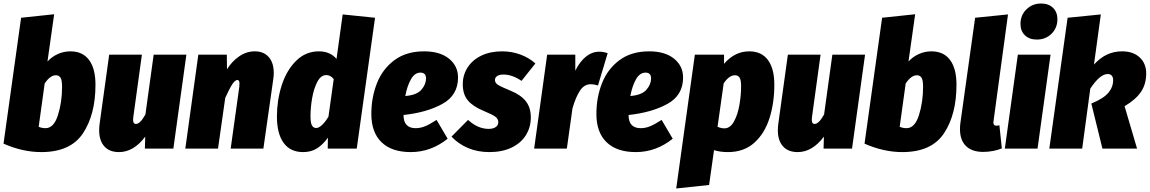

<svg xmlns="http://www.w3.org/2000/svg" viewBox="-20 -845 6539 1092"><path d="M523 -363Q523 -194 452 -87Q381 20 215 20Q109 20 0 -28L100 -744L288 -764L250 -495Q274 -522 308.5 -537.5Q343 -553 380 -553Q450 -553 486.5 -504Q523 -455 523 -363ZM234 -370 200 -124Q218 -116 239 -116Q286 -116 309.5 -190Q333 -264 333 -351Q333 -390 324 -403.5Q315 -417 298 -417Q265 -417 234 -370Z M544 -104Q544 -123 547 -144L601 -534H787L738 -178Q737 -172 737 -163Q737 -140 753 -140Q777 -140 807 -194L854 -534H1040L966 0H804L806 -68Q740 20 657 20Q602 20 573 -13Q544 -46 544 -104Z M1537 -430Q1537 -413 1534 -393L1478 0H1292L1341 -351Q1342 -358 1342 -369Q1342 -381 1339 -385.5Q1336 -390 1330 -390Q1317 -390 1301.5 -366.5Q1286 -343 1261 -288L1220 0H1034L1108 -534H1270L1271 -451Q1300 -497 1341 -525Q1382 -553 1429 -553Q1480 -553 1508.5 -520.5Q1537 -488 1537 -430Z M2113 -744 2009 0H1844L1845 -62Q1817 -23 1783.5 -1.5Q1750 20 1704 20Q1631 20 1593 -32.5Q1555 -85 1555 -183Q1555 -274 1582 -359Q1609 -444 1663.5 -498.5Q1718 -553 1794 -553Q1857 -553 1894 -510L1929 -763ZM1746 -185Q1746 -145 1754.5 -131Q1763 -117 1778 -117Q1808 -117 1848 -181L1878 -395Q1860 -418 1836 -418Q1805 -418 1785 -380Q1765 -342 1755.5 -288Q1746 -234 1746 -185Z M2585 -404Q2585 -303 2496 -254Q2407 -205 2275 -191Q2275 -116 2344 -116Q2372 -116 2399 -127.5Q2426 -139 2463 -163L2526 -56Q2431 20 2316 20Q2208 20 2150 -36Q2092 -92 2092 -197Q2092 -291 2124 -372Q2156 -453 2223.5 -503Q2291 -553 2392 -553Q2482 -553 2533.5 -511.5Q2585 -470 2585 -404ZM2403 -399Q2403 -432 2371 -432Q2339 -432 2317.5 -394.5Q2296 -357 2285 -299Q2350 -304 2376.5 -334.5Q2403 -365 2403 -399Z M3025 -484 2946 -385Q2894 -421 2843 -421Q2820 -421 2807.5 -412.5Q2795 -404 2795 -390Q2795 -374 2811.5 -363Q2828 -352 2884 -329Q2941 -306 2970 -270Q2999 -234 2999 -177Q2999 -122 2971.5 -77Q2944 -32 2890.5 -6Q2837 20 2763 20Q2696 20 2641 -3.5Q2586 -27 2548 -68L2642 -163Q2698 -112 2759 -112Q2784 -112 2799 -122Q2814 -132 2814 -150Q2814 -169 2797 -181.5Q2780 -194 2729 -215Q2669 -240 2640.5 -274.5Q2612 -309 2612 -366Q2612 -419 2640 -462Q2668 -505 2718.5 -529Q2769 -553 2836 -553Q2891 -553 2940.5 -534.5Q2990 -516 3025 -484Z M3436 -542 3381 -359Q3358 -366 3340 -366Q3303 -366 3279 -330Q3255 -294 3236 -229L3204 0H3018L3092 -534H3252V-443Q3277 -494 3312 -522.5Q3347 -551 3389 -551Q3414 -551 3436 -542Z M3865 -404Q3865 -303 3776 -254Q3687 -205 3555 -191Q3555 -116 3624 -116Q3652 -116 3679 -127.5Q3706 -139 3743 -163L3806 -56Q3711 20 3596 20Q3488 20 3430 -36Q3372 -92 3372 -197Q3372 -291 3404 -372Q3436 -453 3503.5 -503Q3571 -553 3672 -553Q3762 -553 3813.5 -511.5Q3865 -470 3865 -404ZM3683 -399Q3683 -432 3651 -432Q3619 -432 3597.5 -394.5Q3576 -357 3565 -299Q3630 -304 3656.5 -334.5Q3683 -365 3683 -399Z M3932 -534H4098V-482Q4159 -553 4241 -553Q4311 -553 4347.5 -504Q4384 -455 4384 -363Q4384 -260 4356.5 -173Q4329 -86 4270 -33Q4211 20 4120 20Q4076 20 4041 9L4013 207L3826 227ZM4195 -354Q4195 -391 4186 -404Q4177 -417 4160 -417Q4127 -417 4096 -371L4061 -124Q4081 -115 4100 -115Q4133 -115 4154.5 -154Q4176 -193 4185.5 -248.5Q4195 -304 4195 -354Z M4404 -104Q4404 -123 4407 -144L4461 -534H4647L4598 -178Q4597 -172 4597 -163Q4597 -140 4613 -140Q4637 -140 4667 -194L4714 -534H4900L4826 0H4664L4666 -68Q4600 20 4517 20Q4462 20 4433 -13Q4404 -46 4404 -104Z M5420 -363Q5420 -194 5349 -87Q5278 20 5112 20Q5006 20 4897 -28L4997 -744L5185 -764L5147 -495Q5171 -522 5205.5 -537.5Q5240 -553 5277 -553Q5347 -553 5383.5 -504Q5420 -455 5420 -363ZM5131 -370 5097 -124Q5115 -116 5136 -116Q5183 -116 5206.5 -190Q5230 -264 5230 -351Q5230 -390 5221 -403.5Q5212 -417 5195 -417Q5162 -417 5131 -370Z M5631 -159Q5630 -155 5630 -148Q5630 -130 5647 -130Q5655 -130 5664 -133L5678 -1Q5657 8 5628.5 13.5Q5600 19 5572 19Q5508 19 5474 -14.5Q5440 -48 5440 -109Q5440 -132 5442 -144L5526 -744L5713 -763Z M5955 -534 5881 0H5695L5769 -534ZM5784 -709Q5784 -759 5818 -792Q5852 -825 5901 -825Q5944 -825 5969 -800.5Q5994 -776 5994 -736Q5994 -686 5960.5 -653Q5927 -620 5877 -620Q5834 -620 5809 -644.5Q5784 -669 5784 -709Z M6202 -478Q6238 -517 6277 -535Q6316 -553 6362 -553Q6425 -553 6462 -518.5Q6499 -484 6499 -427Q6499 -366 6469 -322Q6439 -278 6376 -241L6447 0H6250L6187 -256Q6257 -285 6284 -317.5Q6311 -350 6311 -389Q6311 -406 6303 -415Q6295 -424 6280 -424Q6236 -424 6181 -341L6135 0H5948L6052 -744L6241 -763Z"/></svg>

Font: Fira Sans Condensed Black
Style: Italic
Weight: 900
Width: 3
Italic angle: -8°
Designer: Carrois Corporate & Edenspiekermann AG
Foundry: Carrois Corporate GbR & Edenspiekermann AG
Version: Version 4.203